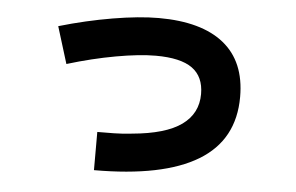

<svg xmlns="http://www.w3.org/2000/svg" viewBox="-45 -618 1090 706"><g transform="rotate(5 500.0 -265.0)"><path d="M325 24V-117Q353 -117 387 -117.5Q421 -118 453 -122Q576 -133 634.5 -175Q693 -217 693 -289Q693 -353 650 -384Q607 -415 515 -415Q455 -415 368.5 -399.5Q282 -384 190 -356L148 -492Q247 -521 344.5 -537.5Q442 -554 514 -554Q672 -554 754.5 -487.5Q837 -421 837 -291Q837 -132 708 -54Q579 24 325 24Z"/></g></svg>

Font: Murecho ExtraBold
Style: Regular
Weight: 800
Designer: Neil Summerour
Foundry: Positype
Version: Version 1.010; ttfautohint (v1.8.3)